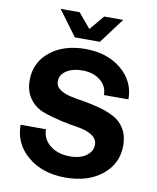

<svg xmlns="http://www.w3.org/2000/svg" viewBox="-102 -1021 922 1124"><g transform="rotate(10 359.0 -459.0)"><path d="M364 25Q228 25 140.5 -48Q53 -121 53 -234H204Q204 -176 250.5 -139Q297 -102 369 -102Q430 -102 466 -128.5Q502 -155 502 -194Q502 -229 469.5 -249.5Q437 -270 388 -278Q338 -285 281 -298Q224 -311 174.5 -329Q125 -347 92.5 -391Q60 -435 60 -501Q60 -606 141 -671.5Q222 -737 351 -737Q481 -737 565 -667Q649 -597 649 -490H503Q504 -542 462 -576Q420 -610 355 -610Q296 -610 259.5 -585.5Q223 -561 223 -523Q223 -494 247.5 -476Q272 -458 311 -449Q350 -440 398 -433Q445 -425 492 -412Q539 -399 578 -378Q617 -357 641.5 -316.5Q666 -276 666 -218Q666 -111 582.5 -43Q499 25 364 25ZM425 -943H538L426 -793H277L166 -943H279L352 -856Z"/></g></svg>

Font: Metropolitano
Style: Bold
Weight: 700
Designer: Fonts by Alex Slobzheninov & Chris M. Simpson / Changes by Cristiano Sobral
Foundry: Fonts by Alex Slobzheninov & Chris M. Simpson / Changes by Cristiano Sobral
Version: Version 1.00;August 30, 2020;FontCreator 13.0.0.2681 64-bit